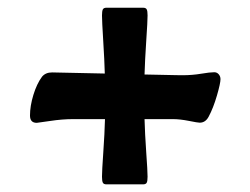

<svg xmlns="http://www.w3.org/2000/svg" viewBox="-20 -505 651 500"><path d="M58.1 -204.1Q58.1 -229 66.9 -257.8Q75.7 -286.6 89.4 -305.2Q98.6 -316.4 115.7 -316.4Q123 -316.4 252.9 -313.5Q252 -347.7 248.8 -398.9Q245.6 -450.2 245.6 -464.8Q245.6 -476.1 247.8 -480.5Q250 -484.9 257.3 -484.9H352.5Q359.9 -484.9 362.1 -480.5Q364.3 -476.1 364.3 -464.8Q364.3 -449.7 360.8 -397.9Q357.4 -346.2 356.4 -311Q374.5 -310.5 399.9 -310.1Q425.3 -309.6 438.2 -309.3Q451.2 -309.1 455.1 -309.1Q480.5 -309.1 503.7 -313Q526.9 -316.9 538.1 -316.9Q544.9 -316.9 549.6 -311.5Q554.2 -306.2 554.2 -298.8Q554.2 -288.1 544.9 -256.1Q535.6 -224.1 523.4 -201.2Q515.1 -185.5 500 -185.5Q495.1 -185.5 471.7 -190.2Q448.2 -194.8 430.2 -194.8H356.4Q357.4 -157.2 360.8 -108.4Q364.3 -59.6 364.3 -44.9Q364.3 -33.7 362.1 -29.3Q359.9 -24.9 352.5 -24.9H257.3Q250 -24.9 247.8 -29.3Q245.6 -33.7 245.6 -44.9Q245.6 -59.6 249 -108.4Q252.4 -157.2 253.4 -194.8H169.9Q142.1 -194.8 109.9 -189.9Q77.6 -185.1 75.7 -185.1Q58.1 -185.1 58.1 -204.1Z"/></svg>

Font: Cooper*
Style: Bold Italic
Weight: 700
Italic angle: -7°
Designer: Owen Earl
Foundry: indestructible type*
Version: Version 0.001